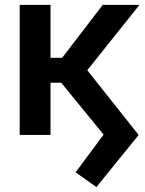

<svg xmlns="http://www.w3.org/2000/svg" viewBox="-20 -549 588 781"><path d="M372.1 211.9 287.6 151.9 401.4 -1.5 225.1 -217.3 313 -291 543.9 0ZM60.1 0V-529.3H185.5V0ZM153.3 -212.4 149.4 -314H232.9L397.9 -529.3H547.4L294.4 -212.4Z"/></svg>

Font: Inter 24pt SemiBold
Style: Regular
Weight: 600
Designer: Rasmus Andersson
Foundry: rsms
Version: Version 4.001;git-66647c0bb